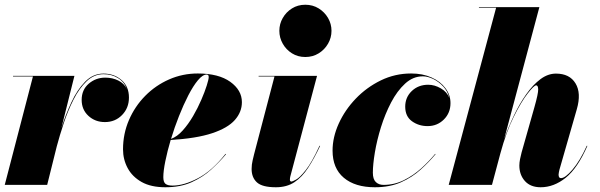

<svg xmlns="http://www.w3.org/2000/svg" viewBox="-20 -780 2531 810"><path d="M119 -457.5H35V-460H294L239 -240Q256.5 -295 281 -348Q305.5 -401 339 -435.2Q372.5 -469.5 416.5 -469.5Q462 -469.5 493 -442.2Q524 -415 524 -368.5Q524 -324.5 495 -294.8Q466 -265 422.5 -265Q381.5 -265 353 -291.2Q324.5 -317.5 324.5 -358.5Q324.5 -401 354.2 -426.8Q384 -452.5 424 -452.5Q454.5 -452.5 479.2 -440.2Q504 -428 515 -404.5Q504.5 -434 478 -450.5Q451.5 -467 416.5 -467Q376.5 -467 345.2 -437Q314 -407 290.2 -360Q266.5 -313 249 -260.5Q231.5 -208 219.5 -162.5L179 0H0Z M669 -32.5Q669 -11.5 678.5 -4.2Q688 3 708 3Q756 3 815.5 -28.2Q875 -59.5 931.5 -131L933.5 -129.5Q906.5 -97 871 -64.8Q835.5 -32.5 788.2 -11.2Q741 10 677.5 10Q617 10 577.5 -12.2Q538 -34.5 518.5 -71Q499 -107.5 499 -150Q499 -215.5 524 -273.5Q549 -331.5 592.8 -375.8Q636.5 -420 693.5 -445Q750.5 -470 814.5 -470Q902.5 -470 951.5 -434.8Q1000.5 -399.5 1000.5 -349Q1000.5 -307.5 970.8 -273.8Q941 -240 875 -218Q809 -196 700 -189.5Q686 -142 677.5 -100.2Q669 -58.5 669 -32.5ZM852 -465.5Q835 -465.5 815 -441.5Q795 -417.5 774.5 -377.8Q754 -338 735 -290Q716 -242 701.5 -194Q727.5 -203.5 751 -229.8Q774.5 -256 794.5 -290.2Q814.5 -324.5 829.2 -358.8Q844 -393 852.2 -419.2Q860.5 -445.5 860.5 -455Q860.5 -465.5 852 -465.5Z M1158.5 -650Q1158.5 -679 1172.8 -704Q1187 -729 1211.8 -744.5Q1236.5 -760 1268 -760Q1299.5 -760 1324.5 -744.5Q1349.5 -729 1364 -704Q1378.5 -679 1378.5 -650Q1378.5 -621 1364 -595.8Q1349.5 -570.5 1324.5 -555Q1299.5 -539.5 1268 -539.5Q1236.5 -539.5 1211.8 -555Q1187 -570.5 1172.8 -595.8Q1158.5 -621 1158.5 -650ZM1330.5 -164.5Q1305.5 -111.5 1280 -72.2Q1254.5 -33 1222.2 -11.5Q1190 10 1144 10Q1086.5 10 1064 -10.5Q1041.5 -31 1041.5 -67Q1041.5 -85.5 1045.8 -103.5Q1050 -121.5 1052 -129.5L1138 -457.5H1071V-460H1317.5L1205 -36.5Q1203 -29 1203 -22Q1203 -14 1210 -14Q1213.5 -14 1229.2 -22.5Q1245 -31 1270.2 -62.8Q1295.5 -94.5 1328 -165Z M1817.5 -129.5Q1790.5 -97 1755 -64.8Q1719.5 -32.5 1672 -11.2Q1624.5 10 1561.5 10Q1478 10 1430.5 -30Q1383 -70 1383 -144.5Q1383 -201 1409 -258.5Q1435 -316 1480.8 -363.8Q1526.5 -411.5 1586.5 -440.8Q1646.5 -470 1714.5 -470Q1763 -470 1800.5 -453.2Q1838 -436.5 1859.2 -408Q1880.5 -379.5 1880.5 -345Q1880.5 -303.5 1852.5 -275.8Q1824.5 -248 1784 -248Q1746.5 -248 1718 -268.5Q1689.5 -289 1689.5 -330Q1689.5 -369.5 1717.2 -396Q1745 -422.5 1786.5 -422.5Q1813.5 -422.5 1839.8 -407.2Q1866 -392 1875.5 -367Q1869 -394.5 1850 -415Q1831 -435.5 1807.5 -446.8Q1784 -458 1764 -458Q1722.5 -458 1689 -427.2Q1655.5 -396.5 1630 -347.8Q1604.5 -299 1587.2 -243.5Q1570 -188 1561.5 -137Q1553 -86 1553 -51.5Q1553 -24 1565.5 -12Q1578 0 1598 0Q1643.5 0 1683.5 -19.8Q1723.5 -39.5 1756.8 -69.5Q1790 -99.5 1816 -131Z M2234.5 -327.5Q2251 -386 2250.5 -403Q2250 -420 2242 -420Q2233 -420 2206 -385.5Q2179 -351 2147 -286.5Q2115 -222 2091 -133L2055.5 0H1873L2073 -747.5H2000.5V-750H2255.5L2107 -193.5Q2125 -244.5 2148.5 -293.5Q2172 -342.5 2200.2 -382.5Q2228.5 -422.5 2260 -446Q2291.5 -469.5 2325.5 -469.5Q2383 -469.5 2408 -428.2Q2433 -387 2413.5 -319.5L2340 -63.5Q2339 -59.5 2337.8 -53.2Q2336.5 -47 2336.5 -43.5Q2336.5 -28.5 2346.5 -28.5Q2364.5 -28.5 2395.5 -64.8Q2426.5 -101 2455.5 -165L2458 -164.5Q2416.5 -70 2366.5 -30Q2316.5 10 2261 10Q2218 10 2194.5 -16.2Q2171 -42.5 2171 -82Q2171 -93.5 2174 -109Q2177 -124.5 2180.5 -137Z"/></svg>

Font: Bodoni* 72pt Fatface
Style: Italic
Weight: 900
Italic angle: -13°
Version: Version 2.3